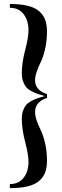

<svg xmlns="http://www.w3.org/2000/svg" viewBox="-20 -800 311 970"><path d="M29.8 150.4V129.9Q74.7 129.9 99.4 98.1Q124 66.4 124 17.1Q124 -18.1 107.2 -82.3Q90.3 -146.5 90.3 -199.7Q90.3 -222.7 96.2 -240Q102.1 -257.3 111.1 -268.6Q120.1 -279.8 136.7 -288.8Q153.3 -297.9 167.7 -303Q182.1 -308.1 206.5 -314.5Q182.1 -321.3 167.7 -326.4Q153.3 -331.5 136.7 -340.6Q120.1 -349.6 111.3 -360.8Q102.5 -372.1 96.4 -389.6Q90.3 -407.2 90.3 -430.2Q90.3 -483.4 107.2 -547.1Q124 -610.8 124 -646Q124 -695.8 99.4 -728.3Q74.7 -760.7 29.8 -760.7V-779.8Q83.5 -779.8 120.1 -770.8Q156.7 -761.7 178 -743.2Q199.2 -724.6 208.3 -699.7Q217.3 -674.8 217.3 -640.1Q217.3 -593.8 208 -553.2Q198.7 -512.7 187.3 -489.5Q175.8 -466.3 166.5 -440.4Q157.2 -414.6 157.2 -394.5Q157.2 -344.2 217.3 -324.7V-305.2Q157.2 -285.6 157.2 -233.9Q157.2 -213.9 166.5 -188Q175.8 -162.1 187.3 -139.2Q198.7 -116.2 208 -75.7Q217.3 -35.2 217.3 11.2Q217.3 45.9 208.3 70.6Q199.2 95.2 178 113.8Q156.7 132.3 120.1 141.4Q83.5 150.4 29.8 150.4Z"/></svg>

Font: Bodoni* 11pt
Style: Regular
Weight: 400
Version: Version 2.3